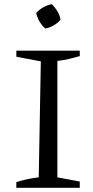

<svg xmlns="http://www.w3.org/2000/svg" viewBox="-20 -897 442 917"><path d="M58 0V-27Q86 -36 112.5 -41.5Q139 -47 165 -50L175 -604L58 -626V-655H361V-629Q337 -622 309.5 -615.5Q282 -609 254 -606V-50L361 -30V0ZM227 -877Q243 -862 254.5 -842.5Q266 -823 269 -803Q256 -787 236 -775.5Q216 -764 196 -761Q180 -775 168.5 -794.5Q157 -814 153 -835Q167 -851 186.5 -862Q206 -873 227 -877Z"/></svg>

Font: Piazzolla Thin
Style: Regular
Weight: 400
Version: Version 2.001